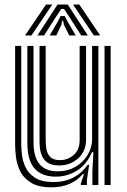

<svg xmlns="http://www.w3.org/2000/svg" viewBox="-20 -798 546 828"><path d="M202 9.8Q144.5 9.8 112.4 -10.9Q80.2 -31.5 66 -62.1Q51.8 -92.8 48.5 -123.5Q45.2 -154.2 45.2 -174.5V-600H71.5V-179.5Q71.5 -160 74.5 -132.1Q77.5 -104.2 90.1 -77Q102.8 -49.8 131.2 -31.4Q159.8 -13 210.5 -13Q259.8 -13 296.8 -32.5Q333.8 -52 358.2 -87.5H364.5L354.8 -22V0H328.5L328.2 -5.5L342 -47.2H337Q287.8 9.8 202 9.8ZM430.8 0V-600H457.2V0ZM234.5 -84.5Q203.8 -84.5 186.5 -95.9Q169.2 -107.2 161.6 -124.4Q154 -141.5 152.2 -159.2Q150.5 -177 150.5 -189.5V-600H177V-191Q177 -175 180 -155.5Q183 -136 196 -121.8Q209 -107.5 238.5 -107.5Q272.2 -107.5 297.9 -129.8Q323.5 -152 323.5 -193.8V-600H351.2V-196.5Q351.2 -146 317.2 -115.2Q283.2 -84.5 234.5 -84.5ZM218.2 -36.2Q159 -36.8 128.5 -72.1Q98 -107.5 98 -181.2V-600H124.5V-184.5Q124.5 -59.2 228 -59.2Q272.2 -59.2 305.9 -79Q339.5 -98.8 358.4 -130.6Q377.2 -162.5 377.2 -198.8V-600H404.2V0H378.5V-65L382.8 -141.5H376.5Q353.8 -88.2 311.5 -62Q269.2 -35.8 218.2 -36.2ZM88 -645 178.5 -778.5H205.5L115.5 -645ZM141.5 -645 228 -778.5H272.2L358.8 -645H330.2L278.2 -726.2L256.2 -759.2H244L222 -726L170 -645ZM384.8 -645 294.8 -778.5H321.8L412.2 -645ZM194.2 -645 228.8 -704.2 241 -728.8H259.2L271.8 -704.2L306.8 -645H278.5L256.2 -690L252 -708.5H248.2L244.2 -690L222.8 -645Z"/></svg>

Font: Big Shoulders Inline Text ExtraBold
Style: Regular
Weight: 800
Designer: Patric King
Foundry: XO Type Co
Version: Version 1.000